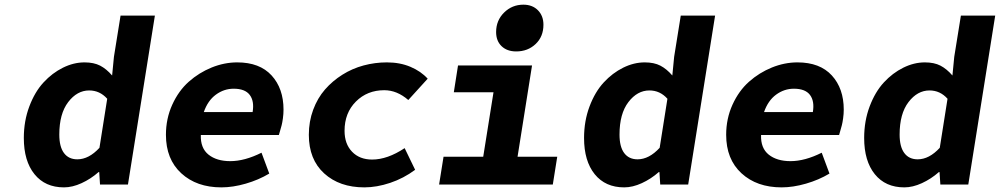

<svg xmlns="http://www.w3.org/2000/svg" viewBox="-20 -790 4281 822"><path d="M253.9 12.2Q173.3 12.2 127.7 -44.2Q82 -100.6 82 -199.2Q82 -272 105.5 -334.2Q128.9 -396.5 166.3 -437Q203.6 -477.5 249.5 -500.2Q295.4 -522.9 341.8 -522.9Q381.8 -522.9 408.7 -509Q435.5 -495.1 460 -466.8L467.8 -546.9L496.1 -723.1H643.1L527.8 0H408.2L404.8 -53.2H401.9Q368.7 -23.9 329.3 -5.9Q290 12.2 253.9 12.2ZM311 -107.9Q360.4 -107.9 405.8 -157.2L439 -367.2Q407.2 -402.8 361.8 -402.8Q310.1 -402.8 272 -353Q233.9 -303.2 233.9 -213.9Q233.9 -161.6 253.9 -134.8Q273.9 -107.9 311 -107.9Z M927.7 12.2Q821.8 12.2 756.1 -48.1Q690.4 -108.4 690.4 -212.9Q690.4 -282.2 717.5 -341.8Q744.6 -401.4 788.3 -440.2Q832 -479 886.2 -501Q940.4 -522.9 995.6 -522.9Q1091.8 -522.9 1142.8 -467Q1193.8 -411.1 1193.8 -320.8Q1193.8 -302.2 1191.2 -283.2Q1188.5 -264.2 1185.8 -253.9Q1183.1 -243.7 1178.7 -228.5Q1174.3 -213.4 1173.8 -211.9H839.8Q837.9 -155.8 872.8 -127.9Q907.7 -100.1 965.8 -100.1Q1027.3 -100.1 1099.6 -136.2L1132.8 -46.9Q1086.9 -19.5 1032 -3.7Q977.1 12.2 927.7 12.2ZM852.5 -310.1H1061.5Q1069.3 -356.9 1049.3 -383.5Q1029.3 -410.2 980.5 -410.2Q939 -410.2 904.3 -384.8Q869.6 -359.4 852.5 -310.1Z M1540 12.2Q1433.6 12.2 1367.9 -47.6Q1302.2 -107.4 1302.2 -212.9Q1302.2 -270 1320.8 -320.1Q1339.4 -370.1 1371.3 -406.7Q1403.3 -443.4 1445.6 -470Q1487.8 -496.6 1536.6 -509.8Q1585.4 -522.9 1636.2 -522.9Q1692.4 -522.9 1737.3 -503.9Q1782.2 -484.9 1811 -453.1L1728 -361.8Q1679.7 -403.8 1625 -403.8Q1552.2 -403.8 1503.7 -355.2Q1455.1 -306.6 1455.1 -230Q1455.1 -173.8 1487.3 -140.4Q1519.5 -106.9 1573.2 -106.9Q1638.7 -106.9 1712.4 -155.8L1757.3 -63Q1708 -26.4 1650.4 -7.1Q1592.8 12.2 1540 12.2Z M2189.9 -569.8Q2150.9 -569.8 2127.4 -592.3Q2104 -614.7 2104 -652.8Q2104 -702.6 2138.2 -736.3Q2172.4 -770 2220.7 -770Q2259.3 -770 2283 -746.1Q2306.6 -722.2 2306.6 -684.1Q2306.6 -633.3 2273.2 -601.6Q2239.7 -569.8 2189.9 -569.8ZM1859.9 0 1878.9 -119.1H2048.8L2092.8 -395H1922.9L1940.9 -509.8H2257.8L2195.8 -119.1H2365.7L2346.7 0Z M2652.3 12.2Q2571.8 12.2 2526.1 -44.2Q2480.5 -100.6 2480.5 -199.2Q2480.5 -272 2503.9 -334.2Q2527.3 -396.5 2564.7 -437Q2602.1 -477.5 2647.9 -500.2Q2693.8 -522.9 2740.2 -522.9Q2780.3 -522.9 2807.1 -509Q2834 -495.1 2858.4 -466.8L2866.2 -546.9L2894.5 -723.1H3041.5L2926.3 0H2806.6L2803.2 -53.2H2800.3Q2767.1 -23.9 2727.8 -5.9Q2688.5 12.2 2652.3 12.2ZM2709.5 -107.9Q2758.8 -107.9 2804.2 -157.2L2837.4 -367.2Q2805.7 -402.8 2760.3 -402.8Q2708.5 -402.8 2670.4 -353Q2632.3 -303.2 2632.3 -213.9Q2632.3 -161.6 2652.3 -134.8Q2672.4 -107.9 2709.5 -107.9Z M3326.2 12.2Q3220.2 12.2 3154.5 -48.1Q3088.9 -108.4 3088.9 -212.9Q3088.9 -282.2 3116 -341.8Q3143.1 -401.4 3186.8 -440.2Q3230.5 -479 3284.7 -501Q3338.9 -522.9 3394 -522.9Q3490.2 -522.9 3541.3 -467Q3592.3 -411.1 3592.3 -320.8Q3592.3 -302.2 3589.6 -283.2Q3586.9 -264.2 3584.2 -253.9Q3581.5 -243.7 3577.1 -228.5Q3572.8 -213.4 3572.3 -211.9H3238.3Q3236.3 -155.8 3271.2 -127.9Q3306.2 -100.1 3364.3 -100.1Q3425.8 -100.1 3498 -136.2L3531.2 -46.9Q3485.4 -19.5 3430.4 -3.7Q3375.5 12.2 3326.2 12.2ZM3251 -310.1H3460Q3467.8 -356.9 3447.8 -383.5Q3427.7 -410.2 3378.9 -410.2Q3337.4 -410.2 3302.7 -384.8Q3268.1 -359.4 3251 -310.1Z M3851.6 12.2Q3771 12.2 3725.3 -44.2Q3679.7 -100.6 3679.7 -199.2Q3679.7 -272 3703.1 -334.2Q3726.6 -396.5 3763.9 -437Q3801.3 -477.5 3847.2 -500.2Q3893.1 -522.9 3939.5 -522.9Q3979.5 -522.9 4006.3 -509Q4033.2 -495.1 4057.6 -466.8L4065.4 -546.9L4093.8 -723.1H4240.7L4125.5 0H4005.9L4002.4 -53.2H3999.5Q3966.3 -23.9 3927 -5.9Q3887.7 12.2 3851.6 12.2ZM3908.7 -107.9Q3958 -107.9 4003.4 -157.2L4036.6 -367.2Q4004.9 -402.8 3959.5 -402.8Q3907.7 -402.8 3869.6 -353Q3831.5 -303.2 3831.5 -213.9Q3831.5 -161.6 3851.6 -134.8Q3871.6 -107.9 3908.7 -107.9Z"/></svg>

Font: Office Code Pro D Bold Italic
Style: Regular
Weight: 700
Italic angle: -9°
Designer: Nathan Rutzky & Paul D. Hunt
Foundry: Adobe Systems Incorporated
Version: Version 1.004;PS 001.004;hotconv 1.0.70;makeotf.lib2.5.58329